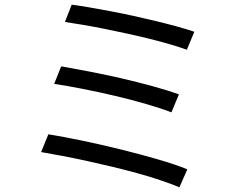

<svg xmlns="http://www.w3.org/2000/svg" viewBox="-20 -777 1040 822"><path d="M287 -757Q319 -753 362 -745.5Q405 -738 453 -729Q501 -720 551 -709Q601 -698 648.5 -686.5Q696 -675 738 -663.5Q780 -652 812 -641L780 -564Q750 -575 709 -587Q668 -599 621.5 -610.5Q575 -622 525 -633Q475 -644 427.5 -653.5Q380 -663 336 -670.5Q292 -678 258 -683ZM242 -493Q293 -484 361 -471Q429 -458 498.5 -442Q568 -426 633.5 -408Q699 -390 746 -373L714 -296Q670 -313 606.5 -331.5Q543 -350 473 -366.5Q403 -383 334 -396.5Q265 -410 212 -418ZM187 -202Q250 -192 331.5 -175Q413 -158 496 -137.5Q579 -117 655 -95Q731 -73 782 -52L748 25Q715 11 669.5 -4.5Q624 -20 571.5 -34.5Q519 -49 463 -62.5Q407 -76 352 -88Q297 -100 246.5 -109.5Q196 -119 156 -126Z"/></svg>

Font: SpoqaHanSans-Regular
Style: Regular
Weight: 400
Designer: [Spoqa Han Sans] Dong-huui Kim \uAE40 \uB3D9 \uD718  Younghwa Kang \uAC15 \uC601 \uD654  [Noto Sans] Ryoko NISHIZUKA \u8
Foundry: Spoqa (http://www.spoqa-han-sans.com)
Version: Version 2.000